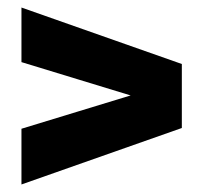

<svg xmlns="http://www.w3.org/2000/svg" viewBox="-20 -567 540 510"><path d="M37 -402 463 -272V-397L37 -547ZM37 -77 463 -227V-355L37 -225Z"/></svg>

Font: Blinker
Style: Regular
Weight: 400
Designer: Juergen Huber
Foundry: supertype
Version: 1.017